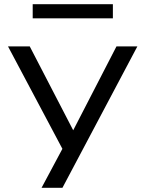

<svg xmlns="http://www.w3.org/2000/svg" viewBox="-20 -710 689 910"><path d="M177 180 292 -35V26L18 -490H121L335 -77H319L532 -490H631L276 180ZM135 -623V-690H515V-623Z"/></svg>

Font: Nunito Sans 10pt Expanded
Style: Regular
Weight: 400
Width: 7
Designer: Vernon Adams
Foundry: Vernon Adams
Version: Version 3.101;gftools[0.9.27]